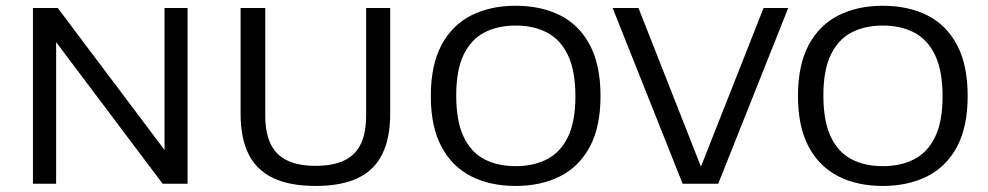

<svg xmlns="http://www.w3.org/2000/svg" viewBox="-20 -622 3346 650"><path d="M91.5 0V-595H175.5L553 -93H537V-595H615V0H530.5L153 -502H170V0Z M1048.5 7.5Q961.5 7.5 905 -19.2Q848.5 -46 821.5 -100.2Q794.5 -154.5 794.5 -237.5V-595H878V-230.5Q878 -142 919.8 -101.2Q961.5 -60.5 1048.5 -60.5Q1136.5 -60.5 1178 -101.2Q1219.5 -142 1219.5 -230.5V-595H1301V-237.5Q1301 -154.5 1274.2 -100.2Q1247.5 -46 1191.5 -19.2Q1135.5 7.5 1048.5 7.5Z M1725.5 7.5Q1639.5 7.5 1575 -25.2Q1510.5 -58 1474.5 -125.5Q1438.5 -193 1438.5 -297Q1438.5 -401.5 1474.5 -469.2Q1510.5 -537 1575.2 -569.8Q1640 -602.5 1725.5 -602.5Q1812 -602.5 1876.8 -569.8Q1941.5 -537 1977.2 -469.2Q2013 -401.5 2013 -297Q2013 -193 1977 -125.5Q1941 -58 1876.2 -25.2Q1811.5 7.5 1725.5 7.5ZM1725.5 -59.5Q1787 -59.5 1832.5 -83.2Q1878 -107 1903 -159Q1928 -211 1928 -295.5Q1928 -382 1902.8 -435Q1877.5 -488 1832 -511.8Q1786.5 -535.5 1725.5 -535.5Q1665 -535.5 1619.8 -512Q1574.5 -488.5 1549.5 -436.5Q1524.5 -384.5 1524.5 -299.5Q1524.5 -212.5 1549.2 -159.8Q1574 -107 1619.2 -83.2Q1664.5 -59.5 1725.5 -59.5Z M2291 0 2054 -595H2141.5L2362 -35H2344L2565 -595H2648.5L2411.5 0Z M2968.5 7.5Q2882.5 7.5 2818 -25.2Q2753.5 -58 2717.5 -125.5Q2681.5 -193 2681.5 -297Q2681.5 -401.5 2717.5 -469.2Q2753.5 -537 2818.2 -569.8Q2883 -602.5 2968.5 -602.5Q3055 -602.5 3119.8 -569.8Q3184.5 -537 3220.2 -469.2Q3256 -401.5 3256 -297Q3256 -193 3220 -125.5Q3184 -58 3119.2 -25.2Q3054.5 7.5 2968.5 7.5ZM2968.5 -59.5Q3030 -59.5 3075.5 -83.2Q3121 -107 3146 -159Q3171 -211 3171 -295.5Q3171 -382 3145.8 -435Q3120.5 -488 3075 -511.8Q3029.5 -535.5 2968.5 -535.5Q2908 -535.5 2862.8 -512Q2817.5 -488.5 2792.5 -436.5Q2767.5 -384.5 2767.5 -299.5Q2767.5 -212.5 2792.2 -159.8Q2817 -107 2862.2 -83.2Q2907.5 -59.5 2968.5 -59.5Z"/></svg>

Font: Encode Sans SC SemiExpanded
Style: Regular
Weight: 400
Width: 6
Designer: Multiple Designers
Foundry: Impallari Type
Version: Version 3.002